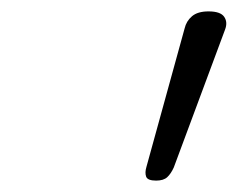

<svg xmlns="http://www.w3.org/2000/svg" viewBox="-20 -1088 417 337"><path d="M254 -771Q239 -771 236.5 -778Q234 -785 237 -795L304 -1038Q307 -1051 317 -1059.5Q327 -1068 346 -1068Q367 -1068 373.5 -1058.5Q380 -1049 375 -1036L285 -794Q280 -783 273.5 -777Q267 -771 254 -771Z"/></svg>

Font: Playwrite CU ExtraLight
Style: Regular
Weight: 250
Designer: Veronika Burian, José Scaglione
Foundry: TypeTogether
Version: Version 1.002